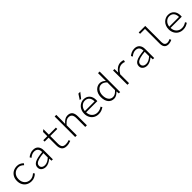

<svg xmlns="http://www.w3.org/2000/svg" viewBox="587 -2769 4821 4821"><g transform="rotate(-45 2998.0 -358.0)"><path d="M347.2 13.2Q272 13.2 212.9 -17.8Q153.8 -48.8 119.4 -110.1Q85 -171.4 85 -253.9Q85 -336.9 121.3 -398.7Q157.7 -460.4 217.3 -491.2Q276.9 -522 350.1 -522Q448.7 -522 523.9 -444.8L493.2 -405.8Q425.8 -473.1 351.1 -473.1Q259.3 -473.1 202.1 -412.1Q145 -351.1 145 -253.9Q145 -156.2 201.4 -96.2Q257.8 -36.1 350.1 -36.1Q431.2 -36.1 508.8 -106.9L536.1 -68.8Q452.6 13.2 347.2 13.2Z M853.5 13.2Q784.2 13.2 736.3 -23.7Q688.5 -60.5 688.5 -127Q688.5 -213.9 772.2 -258.3Q856 -302.7 1049.8 -320.8Q1049.3 -352.1 1042.2 -377.9Q1035.2 -403.8 1019.8 -425.5Q1004.4 -447.3 976.8 -459.7Q949.2 -472.2 911.6 -472.2Q831.5 -472.2 754.4 -404.8L730.5 -448.2Q764.6 -477.1 814 -499.5Q863.3 -522 920.4 -522Q1013.7 -522 1060.5 -467Q1107.4 -412.1 1107.4 -321.8V0H1059.6L1054.7 -75.2H1051.8Q945.3 13.2 853.5 13.2ZM866.7 -35.2Q954.6 -35.2 1049.8 -123V-278.8Q936 -268.1 868.2 -247.8Q800.3 -227.5 772.9 -199.5Q745.6 -171.4 745.6 -130.9Q745.6 -98.6 763.7 -76.2Q781.7 -53.7 808.1 -44.4Q834.5 -35.2 866.7 -35.2Z M1594.2 13.2Q1544.9 13.2 1510 -1.5Q1475.1 -16.1 1455.1 -43.9Q1435.1 -71.8 1426 -107.9Q1417 -144 1417 -191.9V-460.9H1276.4V-509.8H1419.4V-660.2L1475.1 -706.1V-509.8H1725.1V-460.9H1475.1V-189.9Q1475.1 -112.3 1503.7 -74.7Q1532.2 -37.1 1605 -37.1Q1673.3 -37.1 1729 -62L1744.1 -19Q1665.5 13.2 1594.2 13.2Z M1899.9 0V-729H1958V-543L1954.6 -412.1Q2002 -465.8 2046.9 -493.9Q2091.8 -522 2145 -522Q2232.4 -522 2274.2 -471.4Q2315.9 -420.9 2315.9 -317.9V0H2257.8V-310.1Q2257.8 -392.1 2227.5 -431.6Q2197.3 -471.2 2130.9 -471.2Q2085 -471.2 2047.4 -446Q2009.8 -420.9 1958 -361.8V0Z M2636.2 -573.2 2727.5 -713.9H2794.4L2683.6 -573.2ZM2728.5 13.2Q2657.7 13.2 2600.1 -18.3Q2542.5 -49.8 2507.6 -111.3Q2472.7 -172.9 2472.7 -253.9Q2472.7 -314 2493.2 -365.2Q2513.7 -416.5 2547.6 -450.2Q2581.5 -483.9 2625 -502.9Q2668.5 -522 2715.3 -522Q2815.9 -522 2874.3 -458.3Q2932.6 -394.5 2932.6 -285.2Q2932.6 -257.3 2930.7 -244.1H2533.2Q2534.2 -152.3 2590.1 -94.7Q2646 -37.1 2734.4 -37.1Q2816.9 -37.1 2890.6 -88.9L2912.6 -46.9Q2871.1 -19 2827.9 -2.9Q2784.7 13.2 2728.5 13.2ZM2532.2 -289.1H2877.4Q2877.4 -378.4 2834.2 -426.8Q2791 -475.1 2715.3 -475.1Q2647 -475.1 2594.5 -424.1Q2542 -373 2532.2 -289.1Z M3274.9 13.2Q3177.7 13.2 3120.4 -57.1Q3063 -127.4 3063 -253.9Q3063 -313.5 3081.5 -364.5Q3100.1 -415.5 3131.1 -449.7Q3162.1 -483.9 3202.6 -502.9Q3243.2 -522 3287.1 -522Q3330.1 -522 3366.7 -504.4Q3403.3 -486.8 3441.9 -451.2L3439.9 -553.2V-729H3497.1V0H3449.2L3442.9 -74.2H3439.9Q3406.2 -36.6 3362.8 -11.7Q3319.3 13.2 3274.9 13.2ZM3284.2 -37.1Q3364.3 -37.1 3439.9 -127V-400.9Q3368.7 -472.2 3294.9 -472.2Q3222.7 -472.2 3172.9 -409.4Q3123 -346.7 3123 -253.9Q3123 -154.8 3166 -95.9Q3209 -37.1 3284.2 -37.1Z M3754.9 0V-509.8H3803.7L3808.6 -383.8H3811.5Q3852.1 -447.8 3909.2 -484.9Q3966.3 -522 4034.7 -522Q4094.2 -522 4130.9 -501L4115.7 -449.2Q4089.4 -460.4 4071.5 -464.1Q4053.7 -467.8 4024.4 -467.8Q3900.4 -467.8 3812.5 -313V0Z M4451.2 13.2Q4381.8 13.2 4334 -23.7Q4286.1 -60.5 4286.1 -127Q4286.1 -213.9 4369.9 -258.3Q4453.6 -302.7 4647.5 -320.8Q4647 -352.1 4639.9 -377.9Q4632.8 -403.8 4617.4 -425.5Q4602.1 -447.3 4574.5 -459.7Q4546.9 -472.2 4509.3 -472.2Q4429.2 -472.2 4352.1 -404.8L4328.1 -448.2Q4362.3 -477.1 4411.6 -499.5Q4460.9 -522 4518.1 -522Q4611.3 -522 4658.2 -467Q4705.1 -412.1 4705.1 -321.8V0H4657.2L4652.3 -75.2H4649.4Q4543 13.2 4451.2 13.2ZM4464.4 -35.2Q4552.2 -35.2 4647.5 -123V-278.8Q4533.7 -268.1 4465.8 -247.8Q4397.9 -227.5 4370.6 -199.5Q4343.3 -171.4 4343.3 -130.9Q4343.3 -98.6 4361.3 -76.2Q4379.4 -53.7 4405.8 -44.4Q4432.1 -35.2 4464.4 -35.2Z M5207 13.2Q5134.8 13.2 5096.9 -29.5Q5059.1 -72.3 5059.1 -158.2V-680.2H4884.8V-729H5116.7V-152.8Q5116.7 -36.1 5217.8 -36.1Q5259.3 -36.1 5314.9 -64L5331.1 -19Q5301.3 -6.8 5289.8 -2.2Q5278.3 2.4 5254.4 7.8Q5230.5 13.2 5207 13.2Z M5726.6 13.2Q5655.8 13.2 5598.1 -18.3Q5540.5 -49.8 5505.6 -111.3Q5470.7 -172.9 5470.7 -253.9Q5470.7 -314 5491.2 -365.2Q5511.7 -416.5 5545.7 -450.2Q5579.6 -483.9 5623 -502.9Q5666.5 -522 5713.4 -522Q5814 -522 5872.3 -458.3Q5930.7 -394.5 5930.7 -285.2Q5930.7 -257.3 5928.7 -244.1H5531.2Q5532.2 -152.3 5588.1 -94.7Q5644 -37.1 5732.4 -37.1Q5814.9 -37.1 5888.7 -88.9L5910.6 -46.9Q5869.1 -19 5825.9 -2.9Q5782.7 13.2 5726.6 13.2ZM5530.3 -289.1H5875.5Q5875.5 -378.4 5832.3 -426.8Q5789.1 -475.1 5713.4 -475.1Q5645 -475.1 5592.5 -424.1Q5540 -373 5530.3 -289.1Z"/></g></svg>

Font: Office Code Pro D Light
Style: Regular
Weight: 300
Designer: Nathan Rutzky & Paul D. Hunt
Foundry: Adobe Systems Incorporated
Version: Version 1.004;PS 001.004;hotconv 1.0.70;makeotf.lib2.5.58329